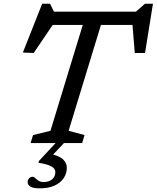

<svg xmlns="http://www.w3.org/2000/svg" viewBox="-20 -760 832 1020"><path d="M705 -627.5H225.5L271.5 -644.5L159 -478.5L101.5 -481L204 -740H246L272 -687L223 -698H747.5L689.5 -687L750 -740H792.5L750.5 -478.5H696L682.5 -644ZM431.5 -666H528L344.5 -65L429 -42.5L416.5 0H142.5L155.5 -42.5L248 -65ZM191.5 240.5Q155.5 240.5 141.2 231.2Q127 222 127 207.5Q127 195.5 134.5 187.2Q142 179 154 179Q160.5 179 167.2 186Q174 193 184.5 200Q195 207 211.5 207Q241 207 257.5 192.2Q274 177.5 274 154Q274 137 254.8 125Q235.5 113 184 104.5L187 95L288 -13.5H332.5L235 90L240.5 56Q294.5 67 314.8 86.5Q335 106 335 131Q335 161.5 318.5 186.2Q302 211 270.2 225.8Q238.5 240.5 191.5 240.5Z"/></svg>

Font: Newsreader 9pt
Style: Italic
Weight: 400
Italic angle: -17°
Designer: Hugues Gentile
Foundry: Production Type
Version: Version 1.003